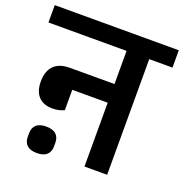

<svg xmlns="http://www.w3.org/2000/svg" viewBox="-148 -813 908 947"><g transform="rotate(20 305.5 -340.0)"><path d="M143 -215Q95 -215 69.5 -242.5Q44 -270 44 -321Q44 -375 72 -404Q100 -433 157 -433H390V-607H-20V-698H631V-607H509V0H390V-335H204V-228Q193 -223 178.5 -219Q164 -215 143 -215ZM146 18Q111 18 94 2Q77 -14 77 -42V-61Q77 -89 94 -105Q111 -121 146 -121Q181 -121 198 -105Q215 -89 215 -61V-42Q215 -14 198 2Q181 18 146 18Z"/></g></svg>

Font: IBM Plex Sans Devanagari SemiBold
Style: Regular
Weight: 600
Designer: Mike Abbink, Paul van der Laan, Pieter van Rosmalen, Erin McLaughlin
Foundry: Bold Monday
Version: Version 1.1